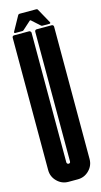

<svg xmlns="http://www.w3.org/2000/svg" viewBox="-123 -826 455 864"><g transform="rotate(-15 104.5 -394.0)"><path d="M112.8 -691.4Q112.8 -695.3 115.5 -697.8Q118.2 -700.2 121.6 -700.2H191.9Q195.3 -700.2 198 -697.8Q200.7 -695.3 200.7 -691.4V-74.7Q200.7 -43.9 178.7 -22Q156.7 0 126 0H82.5Q51.8 0 29.8 -22Q7.8 -43.9 7.8 -74.7V-691.4Q7.8 -695.3 10.3 -697.8Q12.7 -700.2 16.6 -700.2H86.9Q89.8 -700.2 92.8 -697.3Q95.7 -694.3 95.7 -691.4V-87.4Q95.7 -84 98.1 -81.3Q100.6 -78.6 104.5 -78.6Q112.8 -78.6 112.8 -87.4ZM20.5 -710.9Q19 -712.9 20.5 -715.3L58.1 -783.2Q60.5 -787.6 65.4 -787.6H143.1Q148.4 -787.6 150.4 -783.2L188 -715.3Q189.5 -712.9 188 -710.9Q186.5 -709 184.1 -709H151.4Q147.5 -709 145.5 -710.9L106.9 -745.6Q104.5 -748 101.6 -745.6L63 -710.9Q61 -709 57.1 -709H24.4Q22 -709 20.5 -710.9Z"/></g></svg>

Font: Silence Rounded
Style: Regular
Weight: 400
Designer: Lilo Joris
Foundry: Lilo Joris
Version: Version 1.019;Fontself Maker 3.5.7